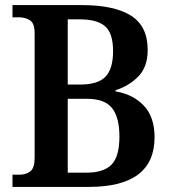

<svg xmlns="http://www.w3.org/2000/svg" viewBox="-20 -734 673 754"><path d="M29 0V-48H56Q83 -48 99.5 -61.5Q116 -75 116 -114V-603Q116 -643 97.5 -654.5Q79 -666 55 -666H29V-714H301Q429 -714 494.5 -672.5Q560 -631 560 -538Q560 -471 523 -433.5Q486 -396 434 -380V-375Q502 -364 544.5 -319.5Q587 -275 587 -195Q587 0 329 0ZM295 -402Q365 -402 394.5 -433Q424 -464 424 -533Q424 -604 392.5 -631Q361 -658 294 -658H246V-402ZM320 -56Q387 -56 418 -87.5Q449 -119 449 -198Q449 -273 420 -309.5Q391 -346 322 -346H246V-56Z"/></svg>

Font: Noto Serif Hebrew SemiCondensed SemiBold
Style: Regular
Weight: 600
Width: 4
Designer: Monotype Design Team
Foundry: Monotype Imaging Inc.
Version: Version 2.004; ttfautohint (v1.8.4.7-5d5b)